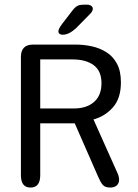

<svg xmlns="http://www.w3.org/2000/svg" viewBox="-20 -814 604 840"><path d="M156 -554V-339.5H303.5Q359 -339.5 391.5 -368Q424 -396.5 424 -450Q424 -503.5 390 -528.8Q356 -554 298 -554ZM71.5 -47.5V-565Q71.5 -619 125 -619H310Q346 -619 381 -611.5Q416 -604 445.2 -585.8Q474.5 -567.5 491.8 -535.2Q509 -503 509 -453.5Q509 -383.5 473.8 -344Q438.5 -304.5 389 -291.5L495 -54.5Q498 -47.5 499.5 -40.8Q501 -34 501 -28Q501 -12 490.8 -2.8Q480.5 6.5 462.5 6.5Q439.5 6.5 429.5 -5.2Q419.5 -17 410 -39.5L307 -274.5H156V-47.5Q156 6.5 113.5 6.5Q71.5 6.5 71.5 -47.5ZM253.5 -662Q246.5 -662 241 -665.8Q235.5 -669.5 235.5 -677Q235.5 -687.5 251.5 -709L293.5 -763.5Q306.5 -781 316.8 -787.2Q327 -793.5 347 -793.5H361.5Q372 -793.5 379 -788.5Q386 -783.5 386 -775.5Q386 -764 372 -751L312 -690Q296.5 -676 282.2 -669Q268 -662 253.5 -662Z"/></svg>

Font: Sono
Style: Regular
Weight: 400
Designer: Tyler Finck
Foundry: Tyler Finck
Version: Version 2.112